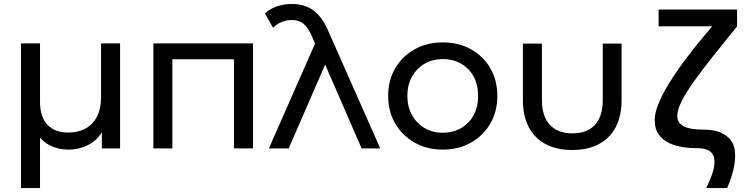

<svg xmlns="http://www.w3.org/2000/svg" viewBox="-20 -749 3778 969"><path d="M86 200V-530H182V-236Q182 -158 219.5 -119Q257 -80 325 -80Q375 -80 412 -100.5Q449 -121 469.5 -160.5Q490 -200 490 -256V-530H586V0H494V-81Q481 -60 465 -45Q436 -19 400 -6.5Q364 6 327 6Q270 6 227 -18Q201 -32 182 -55V200Z M1161 0V-450H850V0H754V-530H1257V0Z M1452 -729Q1494 -729 1527.5 -716Q1561 -703 1589.5 -671Q1618 -639 1641 -583L1899 0H1805L1621 -423L1437 0H1337L1570 -529L1554 -566Q1534 -612 1510.5 -630Q1487 -648 1453 -648Q1426 -648 1401.5 -638Q1377 -628 1358 -609L1317 -681Q1342 -705 1378 -717Q1414 -729 1452 -729Z M2215 6Q2135 6 2073 -29Q2011 -64 1975 -125Q1939 -186 1939 -265Q1939 -344 1975 -405Q2011 -466 2073 -500.5Q2135 -535 2215 -535Q2294 -535 2356.5 -500.5Q2419 -466 2454.5 -405Q2490 -344 2490 -265Q2490 -186 2454.5 -125Q2419 -64 2356.5 -29Q2294 6 2215 6ZM2215 -79Q2266 -79 2306.5 -102Q2347 -125 2370 -167Q2393 -209 2393 -265Q2393 -322 2370 -363.5Q2347 -405 2306.5 -428Q2266 -451 2216 -451Q2164 -451 2124 -428Q2084 -405 2060 -363.5Q2036 -322 2036 -265Q2036 -209 2060 -167Q2084 -125 2124 -102Q2164 -79 2215 -79Z M2868 8Q2790 8 2734 -21.5Q2678 -51 2648.5 -107.5Q2619 -164 2619 -243V-529H2715V-245Q2715 -162 2755 -119Q2795 -76 2869 -76Q2943 -76 2982.5 -118.5Q3022 -161 3022 -245V-529H3117V-243Q3117 -164 3087.5 -107.5Q3058 -51 3002 -21.5Q2946 8 2868 8Z M3527 -95Q3583 -95 3617 -80Q3651 -65 3668.5 -41Q3686 -17 3689 14Q3692 45 3687 78Q3682 111 3671.5 143Q3661 175 3650 200H3544Q3586 117 3586 68Q3586 -1 3502 -1Q3349 -1 3302 -74Q3286 -98 3285 -132Q3284 -137 3284 -143Q3284 -277 3574 -616H3304V-701H3700V-616Q3634 -535 3578 -464.5Q3522 -394 3481 -336.5Q3440 -279 3418 -234Q3396 -189 3398.5 -158Q3401 -127 3431.5 -111Q3462 -95 3527 -95Z"/></svg>

Font: Montserrat Z Med
Style: Regular
Weight: 500
Designer: Julieta Ulanovsky
Foundry: Julieta Ulanovsky
Version: Version 8.000